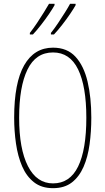

<svg xmlns="http://www.w3.org/2000/svg" viewBox="-20 -973 551 1003"><path d="M457 -358Q457 -286 448 -219.5Q439 -153 416.5 -101.5Q394 -50 355.5 -20Q317 10 257 10Q197 10 157.5 -21Q118 -52 95.5 -104.5Q73 -157 63.5 -223Q54 -289 54 -358Q54 -541 106.5 -632.5Q159 -724 257 -724Q331 -724 374.5 -676.5Q418 -629 437.5 -546.5Q457 -464 457 -358ZM80 -358Q80 -195 126 -105Q172 -15 257 -15Q345 -15 388 -103Q431 -191 431 -358Q431 -522 388 -610.5Q345 -699 257 -699Q167 -699 123.5 -609.5Q80 -520 80 -358ZM375 -946Q367 -931 347.5 -902Q328 -873 304.5 -843Q281 -813 262 -793H246V-801Q263 -822 282.5 -851Q302 -880 319.5 -908Q337 -936 346 -953H375ZM265 -946Q257 -931 237.5 -902Q218 -873 194.5 -843Q171 -813 152 -793H136V-801Q154 -824 173.5 -853Q193 -882 209.5 -909Q226 -936 236 -953H265Z"/></svg>

Font: Noto Sans Lao Looped ExtraCondensed Thin
Style: Regular
Weight: 100
Width: 2
Designer: Mark Frömberg, Ben Mitchell
Foundry: The Fontpad Ltd
Version: Version 1.002; ttfautohint (v1.8.4.7-5d5b)